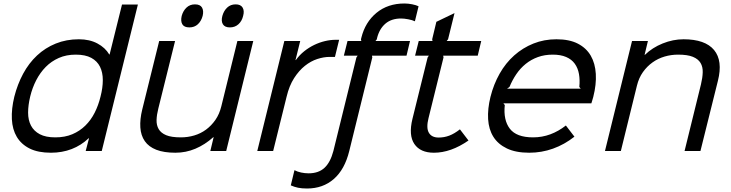

<svg xmlns="http://www.w3.org/2000/svg" viewBox="-20 -865 4187 1100"><path d="M563 0H471L490 -73H488Q445 -32 390.5 -11Q336 10 272 10Q198 10 150 -14Q102 -38 76.5 -80.5Q51 -123 48 -182Q45 -241 62 -311Q80 -382 112.5 -442.5Q145 -503 192 -547Q239 -591 299.5 -615.5Q360 -640 432 -640Q493 -640 538 -616Q583 -592 606 -553H608L679 -839H770ZM556 -312Q569 -362 569 -406Q569 -450 553 -482.5Q537 -515 503 -533.5Q469 -552 414 -552Q360 -552 317 -533Q274 -514 242 -481.5Q210 -449 187.5 -405.5Q165 -362 153 -312Q141 -262 141 -219.5Q141 -177 157.5 -145.5Q174 -114 208 -96Q242 -78 297 -78Q352 -78 394.5 -96Q437 -114 469 -145.5Q501 -177 522.5 -219.5Q544 -262 556 -312Z M1373 -774Q1366 -744 1346 -726Q1326 -708 1297 -708Q1268 -708 1257 -726Q1246 -744 1254 -774Q1262 -803 1281.5 -821.5Q1301 -840 1330 -840Q1359 -840 1370 -821.5Q1381 -803 1373 -774ZM1141 -774Q1133 -744 1113.5 -726Q1094 -708 1065 -708Q1035 -708 1024.5 -726Q1014 -744 1021 -774Q1029 -803 1048.5 -821.5Q1068 -840 1097 -840Q1127 -840 1137.5 -821.5Q1148 -803 1141 -774ZM1276 0H1185L1204 -79H1202Q1154 -36 1099.5 -13Q1045 10 985 10Q919 10 875.5 -7Q832 -24 809.5 -56.5Q787 -89 784 -135Q781 -181 795 -238L892 -630H983L887 -243Q878 -208 877 -178Q876 -148 889 -125.5Q902 -103 932 -90.5Q962 -78 1016 -78Q1056 -78 1093 -89Q1130 -100 1160.5 -122.5Q1191 -145 1214 -178Q1237 -211 1248 -256L1340 -630H1431Z M1899 -539H1869Q1835 -539 1798 -527Q1761 -515 1727 -488Q1693 -461 1665 -417.5Q1637 -374 1622 -311L1545 0H1454L1609 -630H1700L1673 -521H1675Q1696 -550 1723 -571.5Q1750 -593 1780 -607.5Q1810 -622 1841.5 -629.5Q1873 -637 1903 -637H1923Z M1981 0Q1955 106 1892.5 160.5Q1830 215 1739 215Q1709 215 1687.5 210.5Q1666 206 1646 197L1667 110Q1684 119 1705.5 123.5Q1727 128 1748 128Q1805 128 1839 96.5Q1873 65 1890 0L2022 -536L2029 -546H1950L1971 -630H2050L2048 -640L2050 -648Q2072 -738 2137 -791.5Q2202 -845 2297 -845Q2318 -845 2341 -840.5Q2364 -836 2378 -829L2357 -743Q2343 -750 2319 -754.5Q2295 -759 2278 -759Q2222 -759 2187.5 -729Q2153 -699 2140 -646L2139 -640L2131 -630H2329L2309 -546H2111L2113 -536Z M2664 -60Q2563 10 2466 10Q2388 10 2354 -40Q2320 -90 2343 -184L2430 -536L2437 -546H2358L2379 -630H2458L2456 -640L2480 -740L2584 -790L2547 -640L2539 -630H2737L2717 -546H2519L2521 -536L2435 -188Q2421 -132 2437 -104.5Q2453 -77 2493 -77Q2525 -77 2554 -88Q2583 -99 2615 -124Z M3379 -310Q3376 -299 3373.5 -291Q3371 -283 3368 -273H2864L2872 -263Q2863 -177 2901 -127.5Q2939 -78 3034 -78Q3086 -78 3133 -95.5Q3180 -113 3222 -146L3271 -82Q3214 -37 3148.5 -13.5Q3083 10 3012 10Q2935 10 2884 -14.5Q2833 -39 2806.5 -81.5Q2780 -124 2776.5 -182.5Q2773 -241 2790 -310Q2808 -382 2842.5 -443Q2877 -504 2926 -547.5Q2975 -591 3036 -615.5Q3097 -640 3168 -640Q3242 -640 3290.5 -615Q3339 -590 3364.5 -546Q3390 -502 3393.5 -441.5Q3397 -381 3379 -310ZM3307 -357 3299 -367Q3303 -407 3297 -441Q3291 -475 3273 -500Q3255 -525 3223.5 -538.5Q3192 -552 3147 -552Q3100 -552 3061.5 -538Q3023 -524 2992 -499Q2961 -474 2938 -440Q2915 -406 2899 -367L2885 -357Z M4093 -402 3993 0H3902L3996 -382Q4005 -419 4006 -450.5Q4007 -482 3993.5 -504.5Q3980 -527 3949.5 -539.5Q3919 -552 3865 -552Q3825 -552 3787.5 -541Q3750 -530 3718.5 -507.5Q3687 -485 3663.5 -452Q3640 -419 3629 -374L3537 0H3446L3601 -630H3692L3673 -551H3675Q3717 -592 3776.5 -616Q3836 -640 3896 -640Q4020 -640 4071 -578.5Q4122 -517 4093 -402Z"/></svg>

Font: TypoPRO Sinkin Sans
Style: 400 Italic
Weight: 400
Italic angle: -112°
Designer: Keith Bates
Foundry: K-Type
Version: Sinkin Sans (version 1.0)  by Keith Bates   •   © 2014   www